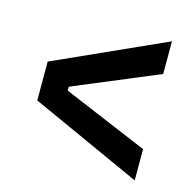

<svg xmlns="http://www.w3.org/2000/svg" viewBox="-80 -660 677 664"><g transform="rotate(15 258.5 -328.0)"><path d="M457 -79 60 -259V-398L457 -577V-460L153 -333V-319L457 -191Z"/></g></svg>

Font: Bricolage Grotesque 10pt Medium
Style: Regular
Weight: 500
Designer: Mathieu Triay
Foundry: Atelier Triay
Version: Version 1.000; ttfautohint (v1.8.4.7-5d5b);gftools[0.9.32]